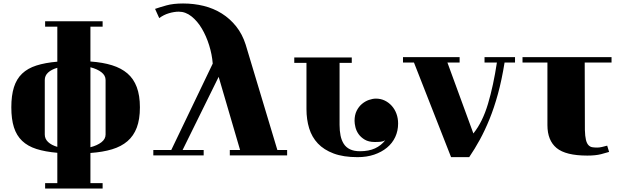

<svg xmlns="http://www.w3.org/2000/svg" viewBox="-20 -831 3558 1102"><path d="M499 -478Q570 -473 623 -456.5Q676 -440 711.5 -409.5Q747 -379 765 -331Q783 -283 783 -215Q783 -146 765 -98.5Q747 -51 711.5 -20.5Q676 10 623 26Q570 42 499 47V220H569V251H239V220H309V46Q239 40 189 24Q139 8 107 -22.5Q75 -53 60 -100Q45 -147 45 -215Q45 -283 60 -330.5Q75 -378 107 -408.5Q139 -439 189 -455Q239 -471 309 -477V-678H239V-709H569V-678H499ZM586 -372Q586 -398 562 -416.5Q538 -435 499 -445V14Q538 4 562 -14.5Q586 -33 586 -59ZM237 -59Q237 -34 256 -16Q275 2 309 12V-442Q275 -432 256 -414.5Q237 -397 237 -372Z M1358 30 1235 -390 1028 30H1149V61H860V30H963L1201 -466Q1197 -518 1180.5 -571Q1164 -624 1138.5 -667Q1113 -710 1079 -737Q1045 -764 1006 -764Q980 -764 949.5 -755Q919 -746 894 -727L870 -780Q896 -789 935 -800Q974 -811 1031 -811Q1093 -811 1149.5 -797Q1206 -783 1253 -753.5Q1300 -724 1335.5 -679.5Q1371 -635 1390 -575L1572 30H1628V61H1299V30Z M1929 -470V-114Q1929 -81 1934.5 -53.5Q1940 -26 1953 -5.5Q1966 15 1989 26Q2012 37 2046 37Q2097 37 2132.5 20.5Q2168 4 2191 -26Q2180 -19 2165.5 -17.5Q2151 -16 2131 -16Q2096 -16 2073.5 -29.5Q2051 -43 2038 -61.5Q2025 -80 2020 -101Q2015 -122 2015 -137Q2015 -171 2027 -195Q2039 -219 2057.5 -234.5Q2076 -250 2097.5 -257.5Q2119 -265 2138 -265Q2165 -265 2188 -254Q2211 -243 2228.5 -223.5Q2246 -204 2255.5 -178Q2265 -152 2265 -122Q2265 -80 2248.5 -44.5Q2232 -9 2201 16.5Q2170 42 2127.5 56.5Q2085 71 2032 71Q1951 71 1895 50Q1839 29 1804.5 -7.5Q1770 -44 1754.5 -94.5Q1739 -145 1739 -205V-470H1669V-501H1999V-470Z M2697 -65Q2750 -131 2781 -235.5Q2812 -340 2832 -472H2761V-503H2936V-472H2876Q2860 -372 2838 -292Q2816 -212 2789.5 -147Q2763 -82 2734 -29Q2705 24 2673 71H2569L2356 -472H2293V-503H2618V-472H2548Z M2979 -503H3490V-472H3336L3337 -85Q3338 -49 3343 -28.5Q3348 -8 3357.5 2Q3367 12 3379.5 14Q3392 16 3408 16Q3420 16 3435.5 12.5Q3451 9 3465 5L3476 41Q3461 46 3429.5 54Q3398 62 3351 62Q3227 62 3174.5 18.5Q3122 -25 3122 -113V-472H2979Z"/></svg>

Font: Cafe24 ClassicType
Style: Regular
Weight: 400
Designer: Cafe24 thkim, hmlim, mnelim & 4IR
Foundry: Cafe24
Version: Version 1.000